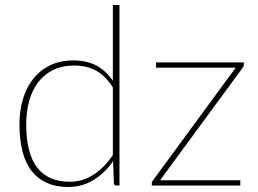

<svg xmlns="http://www.w3.org/2000/svg" viewBox="-20 -743 1032 769"><path d="M432 -393.5Q401 -441 363.5 -460.8Q326 -480.5 277.5 -480.5Q229 -480.5 193 -462.8Q157 -445 133 -413.5Q109 -382 97 -339Q85 -296 85 -245.5Q85 -128 129.2 -71.5Q173.5 -15 258.5 -15Q310.5 -15 354.8 -43.5Q399 -72 432 -122.5ZM458.5 -723V0H446.5Q436.5 0 436 -10L433 -98Q400 -49.5 354.2 -21.8Q308.5 6 253 6Q159 6 108.5 -56Q58 -118 58 -245.5Q58 -299.5 71.8 -346Q85.5 -392.5 112.8 -427Q140 -461.5 180.2 -481.2Q220.5 -501 273.5 -501Q326.5 -501 365.2 -480.8Q404 -460.5 432 -420V-723ZM956.5 -493V-482Q956.5 -479 955.2 -476.5Q954 -474 951.5 -471L621 -21H942.5V0H588V-9.5Q588 -12.5 589.2 -15Q590.5 -17.5 593 -21L924 -472H605V-493Z"/></svg>

Font: Lato ExtraLight
Style: Regular
Weight: 275
Designer: Lukasz Dziedzic with Adam Twardoch and Botio Nikoltchev
Foundry: tyPoland Lukasz Dziedzic
Version: Version 2.015; 2015-08-06; http://www.latofonts.com/